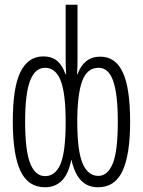

<svg xmlns="http://www.w3.org/2000/svg" viewBox="-20 -780 603 810"><path d="M170 10Q99 10 66.5 -58.5Q34 -127 34 -268Q34 -412 66.5 -477Q99 -542 162 -542Q200 -542 222.5 -522Q245 -502 256 -467H259Q258 -485 257.5 -497.5Q257 -510 257 -525V-760H307V-526Q307 -510 306.5 -497Q306 -484 305 -467H307Q320 -503 344 -522Q368 -541 403 -541Q467 -541 498 -475Q529 -409 529 -266Q529 -128 497 -59Q465 10 394 10Q350 10 322.5 -18Q295 -46 281 -107Q269 -46 241 -18Q213 10 170 10ZM170 -37Q214 -37 235.5 -88.5Q257 -140 257 -266Q257 -386 236 -440Q215 -494 170 -494Q128 -494 107 -439.5Q86 -385 86 -267Q86 -144 107.5 -90.5Q129 -37 170 -37ZM395 -38Q434 -38 455.5 -89.5Q477 -141 477 -267Q477 -383 457.5 -438.5Q438 -494 396 -494Q347 -494 326.5 -437.5Q306 -381 306 -266Q306 -143 328.5 -90.5Q351 -38 395 -38Z"/></svg>

Font: Noto Sans Mono SemiCondensed Light
Style: Regular
Weight: 300
Width: 4
Designer: Monotype Design Team
Foundry: Monotype Imaging Inc.
Version: Version 2.014; ttfautohint (v1.8.4.7-5d5b)